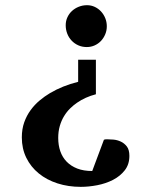

<svg xmlns="http://www.w3.org/2000/svg" viewBox="-20 -520 562 739"><path d="M478 80.1Q478 112.8 460.2 135.5Q442.4 158.2 414.8 172.4Q387.2 186.5 354.2 192.9Q321.3 199.2 291 199.2Q242.7 199.2 201.2 185.8Q159.7 172.4 129.2 147.5Q98.6 122.6 81.3 87.4Q64 52.2 64 8.8Q64 -22.9 73.2 -49.1Q82.5 -75.2 97.9 -96.2Q113.3 -117.2 132.6 -133.3Q151.9 -149.4 172.4 -161.6Q220.2 -189.9 280.8 -205.1V-290H349.1V-157.2Q308.1 -146.5 276.4 -124.5Q262.7 -115.2 249.8 -102.5Q236.8 -89.8 226.6 -73Q216.3 -56.2 210.2 -35.2Q204.1 -14.2 204.1 11.2Q204.1 39.1 212.2 62.3Q220.2 85.4 236.6 102.3Q252.9 119.1 277.3 128.7Q301.8 138.2 335 138.2L379.9 18.1Q380.4 17.6 382.3 17.1Q383.8 16.6 386 16.4Q388.2 16.1 392.1 16.1Q401.9 16.1 416.5 17.3Q431.2 18.6 444.8 24.9Q458.5 31.2 468.3 43.9Q478 56.6 478 80.1ZM391.1 -418.9Q391.1 -402.3 385 -387.9Q378.9 -373.5 368.7 -362.5Q358.4 -351.6 344.2 -345.2Q330.1 -338.9 314 -338.9Q295.9 -338.9 281 -345.7Q266.1 -352.5 255.4 -364Q244.6 -375.5 238.8 -390.6Q232.9 -405.8 232.9 -422.9Q232.9 -439.5 239.5 -453.6Q246.1 -467.8 257.3 -478Q268.6 -488.3 283.4 -494.1Q298.3 -500 314.9 -500Q331.1 -500 345 -493.4Q358.9 -486.8 369.1 -475.6Q379.4 -464.4 385.3 -449.7Q391.1 -435.1 391.1 -418.9Z"/></svg>

Font: Charis SIL Afr
Style: Bold
Weight: 700
Foundry: SIL International
Version: Version 5.000